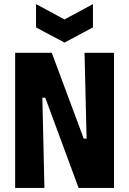

<svg xmlns="http://www.w3.org/2000/svg" viewBox="-20 -918 631 938"><path d="M156 -898V-784L295 -710L434 -784V-898L295 -823ZM54 0H197L187 -441H201L364 0H537V-660H393L403 -241H389L233 -660H54Z"/></svg>

Font: Bricolage Grotesque 10pt Condensed ExtraBold
Style: Regular
Weight: 800
Width: 3
Designer: Mathieu Triay
Foundry: Atelier Triay
Version: Version 1.000;gftools[0.9.29]